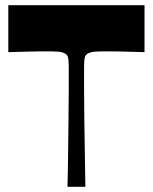

<svg xmlns="http://www.w3.org/2000/svg" viewBox="-20 -720 589 740"><path d="M240 0Q242 -63 242.5 -129.5Q243 -196 244 -258.5Q245 -321 245 -374.5Q245 -428 245 -463Q245 -487 242 -499.5Q239 -512 223 -517Q217 -520 203 -521Q189 -522 157 -522Q148 -522 131 -522Q114 -522 86 -521Q58 -520 12 -519V-700H537V-519Q492 -520 463.5 -521Q435 -522 418.5 -522Q402 -522 393 -522Q361 -522 347 -521Q333 -520 326 -517Q310 -512 307 -499.5Q304 -487 304 -463Q304 -428 304 -374.5Q304 -321 305 -258.5Q306 -196 307 -129.5Q308 -63 309 0Z"/></svg>

Font: Ojuju
Style: Bold
Weight: 700
Designer: Chisaokwu Joboson, Mirko Velimirovic
Foundry: Udi Foundry
Version: Version 1.000